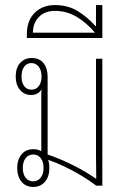

<svg xmlns="http://www.w3.org/2000/svg" viewBox="-20 -733 498 758"><path d="M111 5Q82 5 65 -15.5Q48 -36 48 -70Q48 -103 65 -123.5Q82 -144 112 -144Q129 -144 143 -136Q143 -147 143 -160Q143 -173 143 -187V-347Q143 -355 143 -363.5Q143 -372 144 -380Q130 -358 103 -358Q76 -358 59 -378Q42 -398 42 -431Q42 -465 59.5 -484.5Q77 -504 105 -504Q136 -504 152 -483.5Q168 -463 168 -431V-123Q216 -107 267 -81.5Q318 -56 358 -28H360Q359 -73 359 -120Q359 -167 359 -215V-501H384V0H360Q334 -20 301.5 -39.5Q269 -59 234.5 -75.5Q200 -92 170 -102Q175 -88 175 -70Q175 -36 157.5 -15.5Q140 5 111 5ZM104 -379Q122 -379 133 -393Q144 -407 144 -431Q144 -455 133 -469.5Q122 -484 104 -484Q86 -484 75.5 -469.5Q65 -455 65 -431Q65 -407 75.5 -393Q86 -379 104 -379ZM111 -17Q129 -17 140.5 -31.5Q152 -46 152 -70Q152 -94 141 -108.5Q130 -123 111 -123Q92 -123 81 -108.5Q70 -94 70 -70Q70 -45 81.5 -31Q93 -17 111 -17Z M86 -583V-597Q86 -652 117 -682.5Q148 -713 197 -713Q247 -713 285.5 -690Q324 -667 357 -630H359V-713H384V-583ZM110 -604H355Q321 -644 282 -667Q243 -690 197 -690Q157 -690 133.5 -666Q110 -642 110 -604Z"/></svg>

Font: Noto Sans Thai Looped UI Narrow Thin
Style: Regular
Weight: 100
Width: 4
Designer: Cadson Demak Team
Foundry: Cadson Demak Co., Ltd.
Version: Version 1.000; ttfautohint (v1.8.4.7-5d5b)